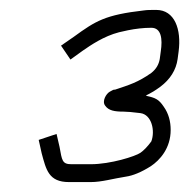

<svg xmlns="http://www.w3.org/2000/svg" viewBox="-20 -679 381 387"><path d="M304 -575 302 -560C300 -549 295 -540 285 -532C258 -513 241 -508 211 -498C211 -500 203 -495 201 -494C194 -490 185 -475 192 -466C199 -456 211 -454 229 -454C236 -454 247 -453 263 -451C286 -448 293 -415 285 -394C277 -383 270 -376 263 -371C253 -364 203 -348 163 -348H124C105 -348 105 -356 100 -383L94 -409L58 -397L64 -370C73 -337 78 -312 119 -312H163C185 -312 208 -319 234 -323C248 -325 265 -332 284 -344C302 -356 324 -380 324 -417C324 -434 320 -450 310 -464C300 -479 293 -482 274 -486C275 -487 277 -488 281 -490C285 -492 292 -496 303 -504C323 -519 335 -538 338 -560L340 -575C346 -620 332 -659 295 -659C285 -659 276 -659 270 -658C192 -649 173 -637 129 -605L103 -587L122 -559L147 -577C163 -588 189 -606 220 -614L238 -618C253 -621 269 -623 285 -623C305 -623 308 -601 304 -575Z"/></svg>

Font: Reckless Catfish
Style: It
Weight: 400
Foundry: Cannot Into Space Fonts
Version: Version 0.2894